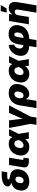

<svg xmlns="http://www.w3.org/2000/svg" viewBox="2051 -2843 996 5138"><g transform="rotate(-90 2549.0 -274.0)"><path d="M260.7 11.7Q177.2 11.7 118.9 -19.3Q60.5 -50.3 34.9 -108.9Q9.3 -167.5 22.9 -250Q36.6 -332.5 80.6 -383.1Q124.5 -433.6 191.7 -457Q258.8 -480.5 342.3 -480.5L335.9 -443.4Q288.6 -451.7 248.5 -462.4Q208.5 -473.1 179.9 -488.5Q151.4 -503.9 137.7 -526.6Q124 -549.3 129.4 -582Q136.7 -625.5 174.6 -658.2Q212.4 -690.9 279.8 -709.2Q347.2 -727.5 443.4 -727.5H533.7L508.8 -579.1H405.3Q371.6 -579.1 352.5 -575.4Q333.5 -571.8 325.2 -564.9Q316.9 -558.1 315.4 -548.3Q313.5 -537.6 323 -529.8Q332.5 -522 350.1 -516.4Q367.7 -510.7 391.1 -505.9Q414.6 -501 440.9 -496.1Q476.6 -488.3 506.6 -469Q536.6 -449.7 557.6 -418.9Q578.6 -388.2 586.4 -345.9Q594.2 -303.7 585.4 -249.5Q571.8 -167.5 526.9 -108.9Q481.9 -50.3 413.3 -19.3Q344.7 11.7 260.7 11.7ZM286.1 -140.6Q309.6 -140.6 330.3 -151.9Q351.1 -163.1 366.5 -187.3Q381.8 -211.4 388.2 -250Q397.9 -308.1 377.4 -333.7Q356.9 -359.4 322.3 -359.4Q299.3 -359.4 278.3 -348.1Q257.3 -336.9 241.9 -313Q226.6 -289.1 220.2 -250Q210.4 -191.9 231 -166.3Q251.5 -140.6 286.1 -140.6Z M811 1.5Q708.5 1.5 668.2 -36.6Q627.9 -74.7 641.6 -159.2L702.6 -529.3H898.4L840.3 -177.7Q837.9 -161.1 845.7 -152.3Q853.5 -143.6 871.1 -143.6Q878.4 -143.6 884 -143.8Q889.6 -144 894 -145L883.3 -5.4Q870.1 -3.4 851.6 -1Q833 1.5 811 1.5Z M1187 11.7Q1106.4 11.7 1051 -23.4Q995.6 -58.6 971.7 -120.6Q947.8 -182.6 960.9 -263.2Q974.6 -345.2 1016.6 -407Q1058.6 -468.8 1124.3 -503.4Q1189.9 -538.1 1273.4 -538.1Q1328.1 -538.1 1363.8 -523.7Q1399.4 -509.3 1420.2 -484.1Q1440.9 -459 1450.9 -426.8Q1460.9 -394.5 1463.9 -359.4H1503.9L1534.2 -282.7L1581.5 0H1402.8L1369.6 -265.6Q1366.7 -295.4 1359.4 -318.1Q1352.1 -340.8 1340.6 -356Q1329.1 -371.1 1312.7 -379.2Q1296.4 -387.2 1274.9 -387.2Q1245.1 -387.2 1221.4 -372.6Q1197.8 -357.9 1181.9 -331.1Q1166 -304.2 1159.7 -265.6Q1153.3 -227.1 1158.9 -199.5Q1164.6 -171.9 1182.4 -157Q1200.2 -142.1 1228.5 -142.1Q1250.5 -142.1 1271 -150.9Q1291.5 -159.7 1309.6 -175.5Q1327.6 -191.4 1342.8 -213.9Q1357.9 -236.3 1369.1 -262.7L1486.8 -529.3H1662.1L1529.8 -262.7L1471.7 -177.7H1430.2Q1414.1 -139.6 1393.8 -105.7Q1373.5 -71.8 1345.9 -45.2Q1318.4 -18.6 1279.5 -3.4Q1240.7 11.7 1187 11.7Z M1805.7 59.1 1693.4 -529.3H1897.5L1925.8 -296.9Q1932.6 -243.2 1936.3 -188Q1939.9 -132.8 1943.4 -73.7H1903.8Q1926.3 -132.8 1948 -187.7Q1969.7 -242.7 1993.7 -296.9L2096.7 -529.3H2298.8L1990.7 59.1ZM1776.9 204.1 1810.5 -2H2006.3L1972.7 204.1Z M2224.1 204.1 2297.9 -239.7Q2314 -336.9 2359.4 -403.6Q2404.8 -470.2 2473.6 -504.4Q2542.5 -538.6 2628.4 -538.6Q2711.9 -538.6 2770 -506.6Q2828.1 -474.6 2853.5 -412.6Q2878.9 -350.6 2863.8 -259.8Q2850.1 -177.7 2811.3 -117.2Q2772.5 -56.6 2717.5 -23.4Q2662.6 9.8 2600.1 9.8Q2564 9.8 2537.4 -1.7Q2510.7 -13.2 2493.9 -33.7Q2477.1 -54.2 2469.7 -82H2467.3L2419.9 204.1ZM2561 -142.6Q2587.9 -142.6 2609.1 -157.5Q2630.4 -172.4 2644.8 -200Q2659.2 -227.5 2665.5 -265.1Q2671.9 -303.2 2666.3 -330.3Q2660.6 -357.4 2644.5 -372.3Q2628.4 -387.2 2601.6 -387.2Q2574.7 -387.2 2552 -372.3Q2529.3 -357.4 2513.7 -330.3Q2498 -303.2 2491.7 -265.1Q2485.8 -228 2492.4 -200.2Q2499 -172.4 2516.6 -157.5Q2534.2 -142.6 2561 -142.6Z M3141.6 11.7Q3061 11.7 3005.6 -23.4Q2950.2 -58.6 2926.3 -120.6Q2902.3 -182.6 2915.5 -263.2Q2929.2 -345.2 2971.2 -407Q3013.2 -468.8 3078.9 -503.4Q3144.5 -538.1 3228 -538.1Q3282.7 -538.1 3318.4 -523.7Q3354 -509.3 3374.8 -484.1Q3395.5 -459 3405.5 -426.8Q3415.5 -394.5 3418.5 -359.4H3458.5L3488.8 -282.7L3536.1 0H3357.4L3324.2 -265.6Q3321.3 -295.4 3314 -318.1Q3306.6 -340.8 3295.2 -356Q3283.7 -371.1 3267.3 -379.2Q3251 -387.2 3229.5 -387.2Q3199.7 -387.2 3176 -372.6Q3152.3 -357.9 3136.5 -331.1Q3120.6 -304.2 3114.3 -265.6Q3107.9 -227.1 3113.5 -199.5Q3119.1 -171.9 3137 -157Q3154.8 -142.1 3183.1 -142.1Q3205.1 -142.1 3225.6 -150.9Q3246.1 -159.7 3264.2 -175.5Q3282.2 -191.4 3297.4 -213.9Q3312.5 -236.3 3323.7 -262.7L3441.4 -529.3H3616.7L3484.4 -262.7L3426.3 -177.7H3384.8Q3368.7 -139.6 3348.4 -105.7Q3328.1 -71.8 3300.5 -45.2Q3272.9 -18.6 3234.1 -3.4Q3195.3 11.7 3141.6 11.7Z M3853 204.1 3935.1 -294.4Q3947.3 -366.7 3979.2 -422.1Q4011.2 -477.5 4067.1 -509.3Q4123 -541 4207 -541Q4291 -541 4348.1 -506.8Q4405.3 -472.7 4429.9 -411.4Q4454.6 -350.1 4440.9 -267.6Q4426.8 -181.2 4377 -118.7Q4327.1 -56.2 4245.1 -22.2Q4163.1 11.7 4052.7 11.7H3920.9Q3810.5 11.7 3740.7 -22.5Q3670.9 -56.6 3642.6 -118.9Q3614.3 -181.2 3628.4 -265.6Q3641.1 -341.8 3681.2 -400.9Q3721.2 -460 3781.7 -496.6Q3842.3 -533.2 3917 -541L3922.9 -392.1Q3899.9 -388.2 3878.9 -372.3Q3857.9 -356.4 3843.3 -330.1Q3828.6 -303.7 3822.8 -268.6Q3816.4 -229.5 3826.7 -200.7Q3836.9 -171.9 3866.5 -156.2Q3896 -140.6 3946.3 -140.6H4078.1Q4129.4 -140.6 4164.3 -156.2Q4199.2 -171.9 4219.5 -201.9Q4239.7 -231.9 4247.1 -274.9Q4252.4 -308.1 4248 -333.7Q4243.7 -359.4 4229.7 -374Q4215.8 -388.7 4192.9 -388.7Q4168 -388.7 4154.8 -371.8Q4141.6 -355 4135 -327.4Q4128.4 -299.8 4122.6 -267.6L4044.9 204.1Z M4711.4 -288.1 4663.6 0H4467.8L4555.2 -529.3H4744.1L4722.7 -388.2L4705.6 -391.1Q4727.1 -434.6 4754.6 -467.8Q4782.2 -501 4819.6 -519.8Q4856.9 -538.6 4906.7 -538.6Q4965.8 -538.6 5004.2 -512.2Q5042.5 -485.8 5058.1 -439.2Q5073.7 -392.6 5064 -331.5L4975.1 204.1H4779.3L4861.3 -292.5Q4868.2 -332 4854.2 -354Q4840.3 -376 4804.7 -376Q4781.7 -376 4762 -366Q4742.2 -356 4729 -336.4Q4715.8 -316.9 4711.4 -288.1ZM4780.8 -592.8 4822.3 -752H4986.3L4890.1 -592.8Z"/></g></svg>

Font: Inter 24pt Black
Style: Italic
Weight: 900
Italic angle: -9.3988°
Designer: Rasmus Andersson
Foundry: rsms
Version: Version 4.001;git-66647c0bb